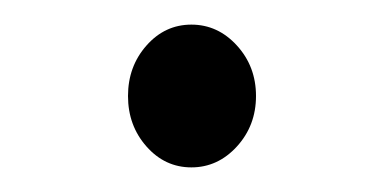

<svg xmlns="http://www.w3.org/2000/svg" viewBox="-20 -213 317 156"><path d="M172.5 -176Q188 -159 188 -135Q188 -111 172.5 -94Q157 -77 135.5 -77Q114 -77 99 -94Q84 -111 84 -135Q84 -159 99 -176Q114 -193 135.5 -193Q157 -193 172.5 -176Z"/></svg>

Font: Mr Bedfort
Style: Regular
Weight: 400
Designer: Alejandro Paul
Foundry: Alejandro Paul
Version: Version 1.000